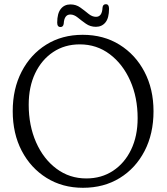

<svg xmlns="http://www.w3.org/2000/svg" viewBox="-20 -878 792 913"><path d="M373 -712.5Q472.5 -712.5 548.2 -665.5Q624 -618.5 667 -536.5Q710 -454.5 710 -349Q710 -242 667.5 -160Q625 -78 549.5 -31.5Q474 15 374.5 15Q277 15 201.5 -32Q126 -79 83.2 -161Q40.5 -243 40.5 -349.5Q40.5 -455.5 82.8 -537.2Q125 -619 200 -665.8Q275 -712.5 373 -712.5ZM634.5 -316Q634.5 -415 599.2 -494.2Q564 -573.5 502 -620.2Q440 -667 359.5 -667Q287.5 -667 232.8 -630.5Q178 -594 147.2 -529.5Q116.5 -465 116.5 -380Q116.5 -281 151.5 -201.5Q186.5 -122 248.5 -75.8Q310.5 -29.5 390.5 -29.5Q462.5 -29.5 517.5 -65.8Q572.5 -102 603.5 -166.5Q634.5 -231 634.5 -316ZM436 -750.5Q409.5 -750.5 388.5 -765.2Q367.5 -780 349.8 -794.5Q332 -809 314.5 -809Q285.5 -809 283 -765.5Q281 -749.5 267.5 -749.5Q252 -749.5 252 -770.5Q252 -814 269 -835.5Q286 -857 315 -857Q341.5 -857 362 -842.2Q382.5 -827.5 400.2 -812.8Q418 -798 436.5 -798Q465.5 -798 467.5 -841.5Q469 -858 483.5 -858Q498.5 -858 498.5 -836.5Q498.5 -792.5 481.5 -771.5Q464.5 -750.5 436 -750.5Z"/></svg>

Font: Fraunces 72pt S100 Light
Style: Regular
Weight: 300
Version: Version 1.000; ttfautohint (v1.8.3)